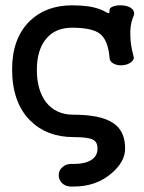

<svg xmlns="http://www.w3.org/2000/svg" viewBox="-20 -560 540 720"><path d="M480.5 -350.6Q469.7 -388.7 468.8 -423.8Q466.8 -464.8 478.5 -494.1Q488.3 -512.7 476.6 -525.4Q466.8 -536.1 445.3 -539.1Q424.8 -542 408.2 -537.1Q389.6 -532.2 390.6 -520.5Q390.6 -511.7 388.7 -510.7Q386.7 -509.8 378.9 -513.7L366.2 -520.5Q342.8 -531.2 312.5 -536.1Q283.2 -540 250 -540Q152.3 -540 90.8 -480.5Q25.4 -415 25.4 -300.8Q25.4 -175.8 92.8 -108.4Q155.3 -45.9 255.9 -45.9Q309.6 -45.9 329.1 -36.1Q345.7 -27.3 345.7 -2.9Q345.7 22.5 326.2 37.1Q303.7 54.7 255.9 54.7Q229.5 52.7 214.8 66.4Q200.2 78.1 200.2 96.7Q200.2 115.2 213.9 127.9Q229.5 141.6 255.9 139.6Q341.8 139.6 399.4 88.9Q449.2 45.9 449.2 -2.9Q449.2 -69.3 404.3 -98.6Q358.4 -129.9 254.9 -129.9Q190.4 -129.9 153.3 -175.8Q118.2 -221.7 118.2 -297.9Q118.2 -374 154.3 -416Q188.5 -456.1 250 -456.1Q325.2 -456.1 354.5 -433.6Q384.8 -410.2 390.6 -345.7Q390.6 -329.1 406.2 -321.3Q420.9 -313.5 440.4 -315.4Q460 -317.4 471.7 -327.1Q485.4 -336.9 480.5 -350.6Z"/></svg>

Font: GungsuhChe
Style: Regular
Weight: 400
Monospace: yes
Version: Version 2.21